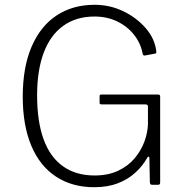

<svg xmlns="http://www.w3.org/2000/svg" viewBox="-20 -772 772 802"><path d="M373 10Q281 10 213.5 -34.5Q146 -79 110.5 -164Q75 -249 75 -368Q75 -491 112 -577Q149 -663 216.5 -707.5Q284 -752 375 -752Q439 -752 495 -725Q551 -698 589 -654Q627 -610 633 -557Q633 -553 632.5 -551Q632 -549 628 -548L584 -540Q581 -540 579 -541.5Q577 -543 576 -547Q568 -591 540 -626.5Q512 -662 469.5 -682.5Q427 -703 375 -703Q298 -703 244 -664Q190 -625 162.5 -551.5Q135 -478 135 -374Q135 -265 162 -190.5Q189 -116 243 -77.5Q297 -39 375 -39Q432 -39 474 -59Q516 -79 543 -111.5Q570 -144 583.5 -181.5Q597 -219 598 -253V-327Q598 -336 587 -336H404Q400 -336 398 -337.5Q396 -339 396 -343V-370Q396 -377 402 -377H641Q645 -377 647 -375Q649 -373 649 -369V-11Q649 -4 646.5 -2Q644 0 639 0H620Q614 0 610.5 -1Q607 -2 606 -10L604 -113Q603 -118 600.5 -118Q598 -118 595 -113Q576 -79 545.5 -51Q515 -23 472.5 -6.5Q430 10 373 10Z"/></svg>

Font: Libre Franklin ExtraLight
Style: Regular
Weight: 250
Designer: Pablo Impallari, Rodrigo Fuenzalida, Nhung Nguyen
Foundry: Impallari Type
Version: Version 3.000